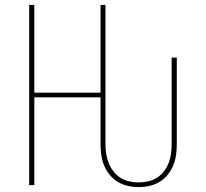

<svg xmlns="http://www.w3.org/2000/svg" viewBox="-20 -755 840 783"><path d="M545 8Q523 8 501 3Q479 -2 460 -13.5Q441 -25 427 -42.5Q413 -60 404.5 -80.5Q396 -101 393 -123.5Q390 -146 390 -168V-358H120V0H99V-735H120V-377H390V-735H410V-168Q410 -148 413 -128.5Q416 -109 423 -91Q430 -73 442 -57Q454 -41 470.5 -30.5Q487 -20 506.5 -15.5Q526 -11 545 -11Q565 -11 584.5 -15.5Q604 -20 620.5 -30.5Q637 -41 649 -57Q661 -73 668 -91Q675 -109 677.5 -128.5Q680 -148 680 -168V-520H701V-168Q701 -146 698 -123.5Q695 -101 686.5 -80.5Q678 -60 664 -42.5Q650 -25 631 -13.5Q612 -2 590 3Q568 8 545 8Z"/></svg>

Font: Iosevka Aile Thin
Style: Regular
Weight: 100
Designer: Belleve Invis
Foundry: Belleve Invis
Version: Version 31.1.0; ttfautohint (v1.8.4)